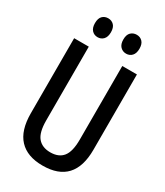

<svg xmlns="http://www.w3.org/2000/svg" viewBox="-224 -1002 948 1102"><g transform="rotate(30 250.0 -450.5)"><path d="M250 10Q148 10 95 -46.5Q42 -103 42 -217V-714H139V-225Q139 -146 167.5 -112Q196 -78 250 -78Q306 -78 333.5 -112.5Q361 -147 361 -226V-714H458V-215Q458 10 250 10ZM344 -786Q321 -786 305.5 -802Q290 -818 290 -849Q290 -881 305.5 -896Q321 -911 344 -911Q367 -911 382 -895.5Q397 -880 397 -849Q397 -818 382 -802Q367 -786 344 -786ZM155 -786Q132 -786 117 -802Q102 -818 102 -849Q102 -881 117 -896Q132 -911 155 -911Q178 -911 193 -895.5Q208 -880 208 -849Q208 -818 193 -802Q178 -786 155 -786Z"/></g></svg>

Font: Noto Sans Mono ExtraCondensed Medium
Style: Regular
Weight: 500
Width: 2
Designer: Monotype Design Team
Foundry: Monotype Imaging Inc.
Version: Version 2.014